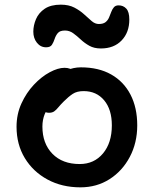

<svg xmlns="http://www.w3.org/2000/svg" viewBox="-20 -792 661 824"><path d="M325 12Q246 12 184 -21.5Q122 -55 86.5 -113.5Q51 -172 51 -248Q51 -302 72 -348Q93 -394 125.5 -428.5Q158 -463 193.5 -482Q229 -501 257 -501Q270 -501 280.5 -497Q291 -493 297 -485Q303 -477 303 -463Q303 -437 292.5 -417.5Q282 -398 250 -384Q221 -368 201.5 -347.5Q182 -327 172 -302.5Q162 -278 162 -249Q162 -176 205 -132Q248 -88 322 -88Q384 -88 422 -133.5Q460 -179 460 -254Q460 -322 427 -361.5Q394 -401 339 -401Q310 -401 292 -389Q274 -377 254 -357Q239 -342 230 -331Q221 -320 212.5 -314Q204 -308 190 -308Q174 -308 164 -318.5Q154 -329 154 -356Q154 -380 169 -406Q184 -432 208.5 -454Q233 -476 264 -489.5Q295 -503 327 -503Q403 -503 457 -472.5Q511 -442 540 -386Q569 -330 569 -254Q569 -179 537 -118.5Q505 -58 450 -23Q395 12 325 12ZM178 -589Q154 -589 138.5 -608.5Q123 -628 123 -656Q123 -683 134.5 -710Q146 -737 172 -754.5Q198 -772 241 -772Q275 -772 299 -759.5Q323 -747 341 -730.5Q359 -714 373.5 -701.5Q388 -689 404 -689Q423 -689 433 -697Q443 -705 448 -717Q453 -729 457.5 -741Q462 -753 469 -761Q476 -769 489 -769Q509 -769 522 -755Q535 -741 535 -708Q535 -653 502 -618.5Q469 -584 413 -584Q384 -584 363.5 -595.5Q343 -607 326.5 -622.5Q310 -638 294 -649.5Q278 -661 259 -661Q237 -661 228 -650Q219 -639 214.5 -625Q210 -611 203 -600Q196 -589 178 -589Z"/></svg>

Font: Shantell Sans Medium
Style: Regular
Weight: 500
Designer: Stephen Nixon, Anya Danilova, Shantell Martin
Foundry: Arrow Type
Version: Version 1.011;[c5ecc13dd]